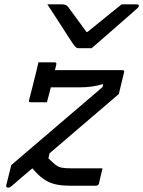

<svg xmlns="http://www.w3.org/2000/svg" viewBox="-20 -855 659 884"><path d="M402 -633H342Q335 -633 330 -637Q325 -641 315 -655Q309 -664 295.5 -684.5Q282 -705 265 -732Q248 -759 230 -786Q212 -813 198 -835H266Q284 -835 293 -824Q302 -812 323.5 -782.5Q345 -753 378 -708H383Q436 -751 473 -781Q510 -811 540 -835H610Q621 -835 619 -826Q618 -822 613 -817.5Q608 -813 591 -798Q576 -785 550 -762Q524 -739 495 -714Q466 -689 441 -667Q416 -645 402 -633ZM157 -568H231Q242 -568 239 -557Q236 -546 233 -532H543Q555 -532 551 -521L527 -422Q447 -354 367.5 -285.5Q288 -217 208 -149L203 -126Q223 -106 236 -96Q249 -86 264.5 -83Q280 -80 307 -80H452Q451 -74 447 -59Q443 -44 440 -29.5Q437 -15 436 -11Q433 0 422 0H302Q262 0 233 -7Q204 -14 179.5 -31.5Q155 -49 129 -80Q104 -59 80 -38.5Q56 -18 32 3Q25 9 18 9Q6 9 9 -3L32 -95Q137 -185 242 -274.5Q347 -364 452 -454L455 -468Q428 -460 403 -456.5Q378 -453 350 -453H214Q209 -434 204.5 -416Q200 -398 196 -384H122Q110 -384 114 -395Q120 -418 128 -449.5Q136 -481 144 -513Q152 -545 157 -568Z"/></svg>

Font: Recursive Sn Lnr St
Style: Italic
Weight: 400
Italic angle: -15°
Version: Version 1.079;hotconv 1.0.112;makeotfexe 2.5.65598; ttfautoh